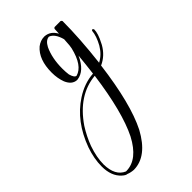

<svg xmlns="http://www.w3.org/2000/svg" viewBox="-291 -301 687 687"><g transform="rotate(-45 53.0 43.0)"><path d="M101 -12Q11 -4 -52 88Q-73 121 -86 156Q-101 199 -101 235Q-100 293 -62 309Q-61 309 -59 309Q-2 308 38 232Q79 150 101 -12ZM116 -182Q106 -219 84 -227Q67 -226 55 -203Q37 -165 37 -112Q37 -95 39 -81Q45 -59 55 -58Q95 -69 112 -140Q113 -147 114 -153Q115 -168 116 -182ZM212 -136Q216 -134 217 -131Q217 -110 200 -78Q199 -75 197 -72Q177 -37 143 -22Q121 150 77 237Q30 324 -37 325Q-37 325 -38 325Q-53 324 -65 319Q-72 319 -83 309Q-111 284 -111 235Q-111 196 -96 153Q-61 57 13 9Q56 -19 102 -22Q107 -62 111 -104Q87 -51 48 -46Q45 -46 44 -46Q21 -48 9 -76Q0 -100 0 -129Q0 -195 36 -226Q53 -239 72 -239Q73 -239 74 -239Q102 -237 117 -209L118 -232Q119 -236 123 -237H153Q157 -235 158 -232Q158 -146 145 -34Q172 -48 189 -77Q206 -108 208 -132Q209 -135 212 -136Z"/></g></svg>

Font: Maria
Style: Christmas
Weight: 400
Designer: Muhammad Yoni
Version: Version 001.000